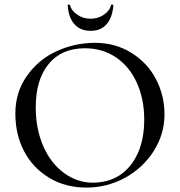

<svg xmlns="http://www.w3.org/2000/svg" viewBox="-20 -828 806 860"><path d="M359.9 -611.8Q255.9 -611.8 198 -541.5Q140.1 -471.2 140.1 -347.2Q140.1 -252 173.1 -175Q206.1 -98.1 265.6 -54Q325.2 -9.8 395 -9.8Q464.8 -9.8 515.9 -43Q566.9 -76.2 596.4 -139.6Q626 -203.1 626 -293Q626 -382.8 593.5 -455.8Q561 -528.8 500.5 -570.3Q439.9 -611.8 359.9 -611.8ZM88.4 -149.7Q48.8 -224.1 48.8 -319.6Q48.8 -415 100.8 -488.5Q152.8 -562 234.4 -599.1Q315.9 -636.2 406 -636.2Q496.1 -636.2 568.1 -591.6Q640.1 -546.9 678.5 -473.9Q716.8 -400.9 716.8 -314.5Q716.8 -228 668.9 -152.1Q621.1 -76.2 540.5 -32Q460 12.2 366.5 12.2Q272.9 12.2 200.4 -31.5Q127.9 -75.2 88.4 -149.7ZM477.1 -805.2Q478 -808.1 482.9 -807.6Q487.8 -807.1 487.8 -803.2Q482.9 -748 457 -719Q431.2 -689.9 386 -689.9Q340.8 -689.9 314 -719Q287.1 -748 283.2 -803.2Q282.2 -807.1 287.6 -807.6Q293 -808.1 293.9 -805.2Q298.8 -781.2 325.4 -762.7Q352.1 -744.1 385.7 -744.1Q419.4 -744.1 445.8 -762.5Q472.2 -780.8 477.1 -805.2Z"/></svg>

Font: Cormorant-Medium
Style: Regular
Weight: 500
Designer: Christian Thalmann (Catharsis Fonts)
Version: Version 3.000